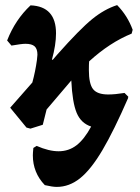

<svg xmlns="http://www.w3.org/2000/svg" viewBox="-20 -497 551 754"><path d="M330 -256Q329 -244 329 -222Q329 -168 345.5 -147Q362 -126 405 -126Q432 -126 469 -132L484 -117L482 -114H484Q427 17 382 93Q337 169 294.5 203Q252 237 203 237Q186 237 156 230Q109 181 109 113Q109 104 111 84L124 76Q172 97 210 97Q250 97 280.5 73.5Q311 50 338 0Q298 -13 281 -54Q264 -95 260 -181L163 -67L148 -7L100 8H99L84 4L20 -74L107 -173Q119 -217 125 -261Q127 -277 127 -282Q127 -305 116 -315Q105 -325 80 -325Q65 -325 25 -318L8 -338Q40 -420 100 -476Q200 -472 200 -366Q200 -321 184 -263L187 -262L206 -284Q294 -383 342 -422Q390 -461 440 -477Q481 -435 501 -380L497 -365Q411 -330 330 -256Z"/></svg>

Font: Alegreya ExtraBold
Style: Italic
Weight: 800
Italic angle: -7°
Designer: Juan Pablo del Peral
Foundry: Huerta Tipografica
Version: Version 2.007; ttfautohint (v1.6)